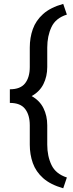

<svg xmlns="http://www.w3.org/2000/svg" viewBox="-20 -800 378 998"><path d="M308.6 -779.8 327.6 -724.1Q269.5 -706.1 247.6 -659.4Q225.6 -612.8 225.6 -552.7V-451.7Q225.6 -402.8 205.8 -363Q186 -323.2 143.3 -299.8Q100.6 -276.4 31.2 -276.4V-335.9Q86.4 -335.9 110.6 -367.2Q134.8 -398.4 134.8 -451.7V-552.7Q134.8 -604 150.6 -648.7Q166.5 -693.4 204.3 -727.3Q242.2 -761.2 308.6 -779.8ZM327.6 122.6 308.6 178.7Q242.2 159.7 204.3 126Q166.5 92.3 150.6 47.6Q134.8 2.9 134.8 -48.3V-148.9Q134.8 -202.1 110.6 -233.6Q86.4 -265.1 31.2 -265.1V-324.7Q100.6 -324.7 143.3 -301.3Q186 -277.8 205.8 -238Q225.6 -198.2 225.6 -148.9V-48.3Q225.6 11.7 247.8 57.9Q270 104 327.6 122.6Z"/></svg>

Font: Vazirmatn
Style: Regular
Weight: 400
Designer: Saber Rastikerdar
Foundry: Saber Rastikerdar
Version: Version 33.003;September 2, 2022;FontCreator 14.0.0.2862 64-